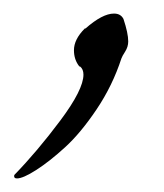

<svg xmlns="http://www.w3.org/2000/svg" viewBox="-20 -94 242 283"><path d="M89 -20Q89 -36 105 -52H106Q131 -74 148 -74Q158 -74 162 -66Q169 -45 169 -33Q169 -25 164.5 -18Q160 -11 159 -8Q146 32 122.5 67Q99 102 76 123Q53 144 33.5 156.5Q14 169 5 169Q0 169 1 164Q35 129 69 83.5Q103 38 103 16Q103 8 98 4H97Q89 -6 89 -20Z"/></svg>

Font: Bilbo Swash Caps
Style: Regular
Weight: 400
Designer: Robert E. Leuschke
Foundry: Robert E. Leuschke
Version: Version 1.003